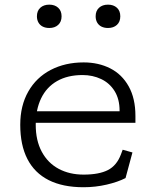

<svg xmlns="http://www.w3.org/2000/svg" viewBox="-20 -774 660 806"><path d="M65 -250Q65 -330.5 98.8 -389.8Q132.5 -449 193 -480.5Q253.5 -512 331 -512Q393.5 -512 442.8 -487Q492 -462 520.2 -411.5Q548.5 -361 548.5 -287V-258.5H107.5V-307H506L482 -288V-309.5Q482 -358 461 -391.8Q440 -425.5 404.5 -442.2Q369 -459 326.5 -459Q264 -459 219.8 -433.8Q175.5 -408.5 152.8 -361.5Q130 -314.5 130 -250Q130 -184 155.5 -136.8Q181 -89.5 226.5 -65.2Q272 -41 331 -41Q395.5 -41 432.8 -60Q470 -79 487.5 -125.5L495 -145.5L536 -134L507 -26.5Q475 -10 427.8 1Q380.5 12 330.5 12Q243.5 12 184.2 -18Q125 -48 95 -106.5Q65 -165 65 -250ZM135 -705.5Q135 -728.5 149.2 -741.5Q163.5 -754.5 187 -754.5Q210 -754.5 224.2 -741.5Q238.5 -728.5 238.5 -705.5Q238.5 -682.5 224.2 -669.5Q210 -656.5 187 -656.5Q171.5 -656.5 159.8 -662.2Q148 -668 141.5 -679.2Q135 -690.5 135 -705.5ZM381.5 -705.5Q381.5 -728.5 395.8 -741.5Q410 -754.5 433.5 -754.5Q456.5 -754.5 470.8 -741.5Q485 -728.5 485 -705.5Q485 -682.5 470.8 -669.5Q456.5 -656.5 433.5 -656.5Q418 -656.5 406.2 -662.2Q394.5 -668 388 -679.2Q381.5 -690.5 381.5 -705.5Z"/></svg>

Font: Monaspace Xenon Var ExtraLight
Style: Regular
Weight: 200
Designer: Riley Cran and the Lettermatic Team
Version: Version 1.200 (Monaspace Xenon Var)